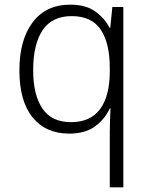

<svg xmlns="http://www.w3.org/2000/svg" viewBox="-20 -562 640 822"><path d="M450 4Q450 -18 451 -46.5Q452 -75 453 -98H450Q429 -52 387 -21Q345 10 276 10Q176 10 119.5 -59.5Q63 -129 63 -261Q63 -390 119.5 -466Q176 -542 281 -542Q348 -542 388.5 -512.5Q429 -483 449 -443H452L461 -532H508V240H450ZM284 -39Q367 -39 408.5 -95Q450 -151 450 -256V-271Q450 -378 411 -435.5Q372 -493 287 -493Q203 -493 162.5 -433Q122 -373 122 -261Q122 -156 161.5 -97.5Q201 -39 284 -39Z"/></svg>

Font: Noto Sans Mono Light
Style: Regular
Weight: 300
Designer: Monotype Design Team
Foundry: Monotype Imaging Inc.
Version: Version 2.014; ttfautohint (v1.8.4.7-5d5b)